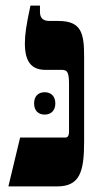

<svg xmlns="http://www.w3.org/2000/svg" viewBox="-20 -667 347 687"><path d="M10 0H184C265 0 281 -51 281 -160V-464C281 -547 272 -592 189 -592H158C135 -592 123 -601 123 -625V-647H89C74 -578 69 -543 69 -512C69 -448 91 -417 143 -417H201C223 -417 227 -406 227 -361V-195C227 -182 222 -175 215 -175H52ZM102 -297C102 -270 118 -257 140 -257C161 -257 178 -270 178 -297C178 -324 161 -337 140 -337C118 -337 102 -324 102 -297Z"/></svg>

Font: Noto Serif Hebrew ExtraCondensed Black
Style: Regular
Weight: 900
Width: 2
Designer: Monotype Design Team
Foundry: Monotype Imaging Inc.
Version: Version 2.004